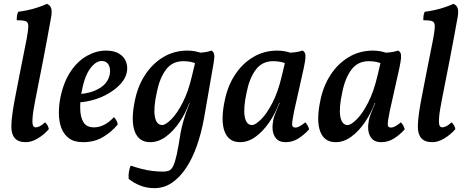

<svg xmlns="http://www.w3.org/2000/svg" viewBox="-20 -730 2418 998"><path d="M114 9Q74 9 56 -13Q38 -35 39 -75Q39 -90 40.5 -106Q42 -122 46 -150Q50 -178 59 -225Q68 -272 82.5 -346Q97 -420 119 -530Q127 -574 127 -594.5Q127 -615 113 -620Q99 -625 67 -625Q67 -637 68.5 -648.5Q70 -660 75 -669Q94 -671 123 -677Q152 -683 179.5 -692.5Q207 -702 224 -710Q241 -703 246 -687Q251 -671 246 -642Q226 -530 205.5 -424Q185 -318 165 -218Q152 -153 149.5 -120.5Q147 -88 151.5 -78Q156 -68 166 -68Q175 -68 187 -74Q199 -80 214 -94Q223 -87 227.5 -77.5Q232 -68 234 -59Q209 -30 176.5 -10.5Q144 9 114 9Z M412 9Q365 9 337.5 -12Q310 -33 298 -67Q286 -101 286 -142Q286 -183 294 -223Q311 -305 347.5 -359Q384 -413 432.5 -440Q481 -467 531 -467Q574 -467 600 -450.5Q626 -434 635.5 -408Q645 -382 639 -353Q632 -321 606.5 -293.5Q581 -266 545.5 -245Q510 -224 469.5 -212Q429 -200 391 -198L394 -241Q452 -245 496 -270.5Q540 -296 550 -341Q556 -372 545 -392.5Q534 -413 509 -413Q477 -413 447.5 -372Q418 -331 403 -246Q396 -204 397 -162.5Q398 -121 414 -94.5Q430 -68 469 -68Q495 -68 521 -81Q547 -94 572 -121Q580 -113 585 -104.5Q590 -96 592 -83Q559 -43 514.5 -17Q470 9 412 9Z M782 248Q745 248 711.5 235.5Q678 223 649 200Q647 181 650 163.5Q653 146 659 131Q686 140 714.5 147.5Q743 155 772 158.5Q801 162 827 162Q845 162 858 157Q871 152 880.5 132.5Q890 113 899 72Q908 31 919 -42Q924 -68 934 -103.5Q944 -139 959 -176L969 -204L1004 -388L985 -455Q1016 -455 1040 -458Q1064 -461 1079 -467Q1090 -461 1093 -448.5Q1096 -436 1091 -406L1041 -118Q1027 -40 1003.5 27Q980 94 947 143.5Q914 193 873 220.5Q832 248 782 248ZM1029 -453 1004 -397Q990 -405 971 -408.5Q952 -412 933 -412Q875 -412 842 -367Q809 -322 795 -250Q777 -168 785 -124Q793 -80 823 -80Q840 -80 870 -109.5Q900 -139 929.5 -196.5Q959 -254 978 -336L997 -416L1041 -409L988 -195H964Q945 -142 913 -95Q881 -48 842 -19.5Q803 9 761 9Q731 9 711 -5Q691 -19 680.5 -46.5Q670 -74 670 -114.5Q670 -155 681 -207Q696 -282 734 -340.5Q772 -399 828.5 -433Q885 -467 955 -467Q975 -467 996 -463Q1017 -459 1029 -453Z M1552 -467Q1560 -464 1564.5 -455.5Q1569 -447 1567.5 -428Q1566 -409 1558 -372L1509 -153Q1498 -98 1498.5 -82.5Q1499 -67 1515 -67Q1526 -67 1537.5 -73.5Q1549 -80 1567 -94Q1574 -87 1579 -77.5Q1584 -68 1587 -58Q1561 -29 1530.5 -10Q1500 9 1465 9Q1436 9 1421 -4.5Q1406 -18 1400.5 -38Q1395 -58 1397 -80.5Q1399 -103 1404 -121Q1408 -132 1414 -147.5Q1420 -163 1426.5 -178.5Q1433 -194 1437 -203L1473 -353L1463 -456Q1487 -455 1511 -458Q1535 -461 1552 -467ZM1496 -453 1471 -397Q1457 -405 1438 -408.5Q1419 -412 1400 -412Q1342 -412 1309 -367Q1276 -322 1262 -250Q1244 -168 1252 -124Q1260 -80 1290 -80Q1307 -80 1337 -109.5Q1367 -139 1396.5 -196.5Q1426 -254 1445 -336L1464 -416L1508 -409L1455 -195H1431Q1412 -142 1380 -95Q1348 -48 1309 -19.5Q1270 9 1228 9Q1198 9 1178 -5Q1158 -19 1147.5 -46.5Q1137 -74 1137 -114.5Q1137 -155 1148 -207Q1163 -282 1201 -340.5Q1239 -399 1295.5 -433Q1352 -467 1422 -467Q1442 -467 1463 -463Q1484 -459 1496 -453Z M2049 -467Q2057 -464 2061.5 -455.5Q2066 -447 2064.5 -428Q2063 -409 2055 -372L2006 -153Q1995 -98 1995.5 -82.5Q1996 -67 2012 -67Q2023 -67 2034.5 -73.5Q2046 -80 2064 -94Q2071 -87 2076 -77.5Q2081 -68 2084 -58Q2058 -29 2027.5 -10Q1997 9 1962 9Q1933 9 1918 -4.5Q1903 -18 1897.5 -38Q1892 -58 1894 -80.5Q1896 -103 1901 -121Q1905 -132 1911 -147.5Q1917 -163 1923.5 -178.5Q1930 -194 1934 -203L1970 -353L1960 -456Q1984 -455 2008 -458Q2032 -461 2049 -467ZM1993 -453 1968 -397Q1954 -405 1935 -408.5Q1916 -412 1897 -412Q1839 -412 1806 -367Q1773 -322 1759 -250Q1741 -168 1749 -124Q1757 -80 1787 -80Q1804 -80 1834 -109.5Q1864 -139 1893.5 -196.5Q1923 -254 1942 -336L1961 -416L2005 -409L1952 -195H1928Q1909 -142 1877 -95Q1845 -48 1806 -19.5Q1767 9 1725 9Q1695 9 1675 -5Q1655 -19 1644.5 -46.5Q1634 -74 1634 -114.5Q1634 -155 1645 -207Q1660 -282 1698 -340.5Q1736 -399 1792.5 -433Q1849 -467 1919 -467Q1939 -467 1960 -463Q1981 -459 1993 -453Z M2227 9Q2187 9 2169 -13Q2151 -35 2152 -75Q2152 -90 2153.5 -106Q2155 -122 2159 -150Q2163 -178 2172 -225Q2181 -272 2195.5 -346Q2210 -420 2232 -530Q2240 -574 2240 -594.5Q2240 -615 2226 -620Q2212 -625 2180 -625Q2180 -637 2181.5 -648.5Q2183 -660 2188 -669Q2207 -671 2236 -677Q2265 -683 2292.5 -692.5Q2320 -702 2337 -710Q2354 -703 2359 -687Q2364 -671 2359 -642Q2339 -530 2318.5 -424Q2298 -318 2278 -218Q2265 -153 2262.5 -120.5Q2260 -88 2264.5 -78Q2269 -68 2279 -68Q2288 -68 2300 -74Q2312 -80 2327 -94Q2336 -87 2340.5 -77.5Q2345 -68 2347 -59Q2322 -30 2289.5 -10.5Q2257 9 2227 9Z"/></svg>

Font: Vollkorn Medium
Style: Italic
Weight: 500
Italic angle: -11°
Designer: Friedrich Althausen
Foundry: Friedrich Althausen
Version: Version 5.000